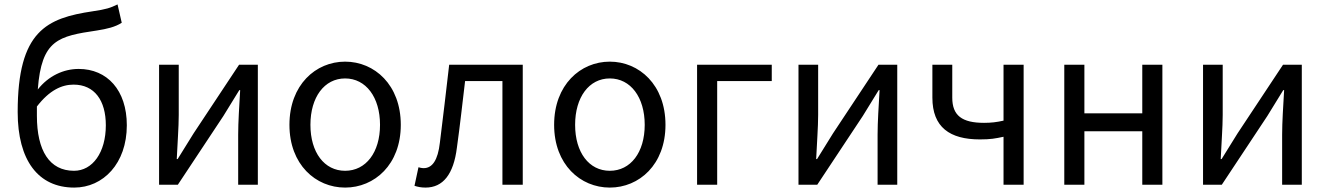

<svg xmlns="http://www.w3.org/2000/svg" viewBox="-20 -836 6004 869"><path d="M315 -63C204 -63 147 -154 147 -312C147 -327 147 -340 147 -354C204 -428 260 -453 313 -453C408 -453 459 -381 459 -269C459 -146 399 -63 315 -63ZM512 -816C479 -800 461 -794 400 -785C192 -754 60 -697 60 -329C60 -110 153 13 316 13C447 13 554 -96 554 -269C554 -428 465 -524 336 -524C267 -524 199 -492 151 -431C168 -657 244 -672 419 -698C464 -705 502 -714 531 -733Z M700 0H785L991 -311C1011 -344 1042 -394 1063 -428H1067C1063 -357 1058 -284 1058 -227V0H1147V-543H1062L856 -232C836 -199 805 -149 784 -116H780C783 -186 789 -259 789 -316V-543H700Z M1542 13C1675 13 1794 -91 1794 -271C1794 -452 1675 -557 1542 -557C1409 -557 1290 -452 1290 -271C1290 -91 1409 13 1542 13ZM1542 -63C1448 -63 1385 -146 1385 -271C1385 -396 1448 -481 1542 -481C1636 -481 1700 -396 1700 -271C1700 -146 1636 -63 1542 -63Z M1906 13C1985 13 2033 -47 2048 -168C2062 -268 2073 -369 2085 -469H2254V0H2346V-543H2013C1999 -425 1986 -308 1971 -191C1962 -110 1936 -75 1898 -75C1888 -75 1881 -77 1874 -79L1856 5C1872 10 1886 13 1906 13Z M2740 13C2873 13 2992 -91 2992 -271C2992 -452 2873 -557 2740 -557C2607 -557 2488 -452 2488 -271C2488 -91 2607 13 2740 13ZM2740 -63C2646 -63 2583 -146 2583 -271C2583 -396 2646 -481 2740 -481C2834 -481 2898 -396 2898 -271C2898 -146 2834 -63 2740 -63Z M3135 0H3226V-469H3473V-543H3135Z M3594 0H3679L3885 -311C3905 -344 3936 -394 3957 -428H3961C3957 -357 3952 -284 3952 -227V0H4041V-543H3956L3750 -232C3730 -199 3699 -149 3678 -116H3674C3677 -186 3683 -259 3683 -316V-543H3594Z M4522 0H4613V-543H4522V-290C4491 -283 4466 -280 4434 -280C4334 -280 4290 -313 4290 -394V-543H4200V-394C4200 -260 4279 -205 4415 -205C4464 -205 4484 -209 4522 -217Z M4797 0H4888V-242H5150V0H5241V-543H5150V-323H4888V-543H4797Z M5425 0H5510L5716 -311C5736 -344 5767 -394 5788 -428H5792C5788 -357 5783 -284 5783 -227V0H5872V-543H5787L5581 -232C5561 -199 5530 -149 5509 -116H5505C5508 -186 5514 -259 5514 -316V-543H5425Z"/></svg>

Font: Noto Sans CJK JP Regular
Style: Regular
Weight: 400
Designer: Ryoko NISHIZUKA (kana & ideographs); Paul D. Hunt (Latin, Greek & Cyrillic); Wenlong ZHANG (bopomofo); Sandoll Communica
Foundry: Adobe Systems Incorporated
Version: Version 1.001;PS 1.001;hotconv 1.0.78;makeotf.lib2.5.61930